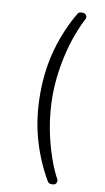

<svg xmlns="http://www.w3.org/2000/svg" viewBox="-99 -807 546 1002"><g transform="rotate(10 173.5 -306.5)"><path d="M228.7 137.4Q173.3 43 142 -65.7Q109.7 -178.6 109.7 -306.8Q109.7 -435.4 142 -548.3Q173.3 -657.3 228.7 -751.1Q231.2 -755.7 236 -758.5Q240.8 -761.4 246.4 -761.4H256.4Q265.3 -761.4 271.3 -755.1Q277.3 -748.9 277.3 -740.4Q277.3 -735.4 274.9 -730.8Q258.5 -700.6 245 -666.5Q223.4 -614 207.7 -553.6Q191.8 -491.8 183.6 -431.1Q175.1 -368.3 175.1 -306.8Q175.1 -225.1 190 -141.3Q204.9 -58.6 231.5 17Q250.4 71.4 274.9 117.2Q277.3 121.8 277.3 126.8Q277.3 135.3 271.3 141.5Q265.3 147.7 256.4 147.7H246.4Q241.1 147.7 236.2 144.9Q231.2 142 228.7 137.4Z"/></g></svg>

Font: DeltaSans Light
Style: Regular
Weight: 300
Designer: Rasmus Andersson
Foundry: rsms
Version: Version 3.012